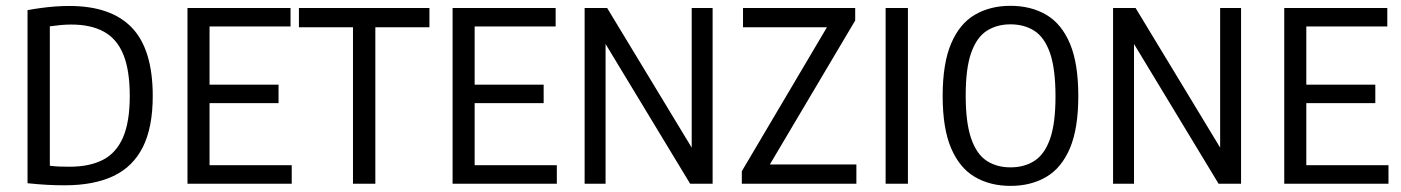

<svg xmlns="http://www.w3.org/2000/svg" viewBox="-20 -622 4742 650"><path d="M199.2 5.3Q169.3 5.3 139 3.7Q108.8 2 73.2 -1.7V-587.7Q94.9 -591.7 118.4 -594.9Q141.9 -598.1 166.1 -600Q190.3 -601.8 214.8 -601.8Q356.4 -601.8 426.8 -528Q497.1 -454.1 497.1 -297Q497.1 -190.6 463.6 -124Q430.2 -57.4 363.9 -26Q297.6 5.3 199.2 5.3ZM216.3 -57.6Q283.2 -57.6 328.5 -80.9Q373.7 -104.2 396.5 -156.8Q419.3 -209.4 419.3 -297Q419.3 -383.9 397.7 -437Q376.1 -490.2 332.1 -514.5Q288 -538.9 221.3 -538.9Q203.6 -538.9 185.3 -537.2Q166.9 -535.5 148.7 -532.9V-60.8Q167.6 -58.5 183.6 -58.1Q199.6 -57.6 216.3 -57.6Z M614.7 0V-595H963.6V-532.3H689.4V-62.7H967.6V0ZM671.5 -272.8V-335.4H923V-272.8Z M1175 0V-529.8H992V-595H1433.8V-529.8H1250.7V0Z M1512.2 0V-595H1861.1V-532.3H1586.9V-62.7H1865.1V0ZM1569 -272.8V-335.4H1820.5V-272.8Z M1959.2 0V-595H2035.4L2338.8 -94H2321.7V-595H2392.5V0H2316.4L2013.2 -501H2030.1V0Z M2491.4 0V-42.4L2788.2 -544.4L2792.4 -529.8H2495.4V-595H2875.2V-552.6L2577.6 -50.6L2573.4 -65.2H2879.2V0Z M2978.2 0V-595H3053.7V0Z M3400.9 7.3Q3332 7.3 3280.3 -23Q3228.6 -53.2 3200 -120.1Q3171.3 -187 3171.3 -297Q3171.3 -407.5 3200 -474.6Q3228.6 -541.8 3280.3 -572Q3332 -602.3 3400.9 -602.3Q3470.2 -602.3 3521.9 -572Q3573.6 -541.8 3602.1 -474.6Q3630.5 -407.5 3630.5 -297Q3630.5 -187 3602.1 -120.1Q3573.6 -53.2 3521.9 -23Q3470.2 7.3 3400.9 7.3ZM3400.9 -55.4Q3447.6 -55.4 3481.9 -77.4Q3516.2 -99.4 3534.8 -151.7Q3553.3 -204.1 3553.3 -295.5Q3553.3 -388.9 3534.8 -442.2Q3516.2 -495.5 3481.9 -517.6Q3447.6 -539.6 3400.9 -539.6Q3354.6 -539.6 3320.5 -517.6Q3286.4 -495.6 3267.9 -443.3Q3249.3 -390.9 3249.3 -299.5Q3249.3 -206.1 3267.9 -152.9Q3286.4 -99.6 3320.5 -77.5Q3354.6 -55.4 3400.9 -55.4Z M3748.2 0V-595H3824.4L4127.8 -94H4110.7V-595H4181.5V0H4105.4L3802.2 -501H3819.1V0Z M4327.7 0V-595H4676.6V-532.3H4402.4V-62.7H4680.6V0ZM4384.5 -272.8V-335.4H4636V-272.8Z"/></svg>

Font: Encode Sans SC Condensed Thin
Style: Regular
Weight: 100
Width: 3
Designer: Multiple Designers
Foundry: Impallari Type
Version: Version 3.002